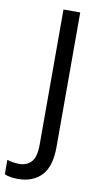

<svg xmlns="http://www.w3.org/2000/svg" viewBox="-166 -758 521 994"><g transform="rotate(10 94.0 -261.5)"><path d="M3 191Q-39 191 -67 179V103Q-53 108 -36.5 110.5Q-20 113 -1 113Q35 113 59.5 88Q84 63 84 -5V-714H172V-7Q172 97 126.5 144Q81 191 3 191Z"/></g></svg>

Font: Noto Sans Myanmar SemiCondensed
Style: Regular
Weight: 400
Width: 4
Designer: Monotype Design Team
Foundry: Monotype Imaging Inc.
Version: Version 2.107; ttfautohint (v1.8.4.7-5d5b)